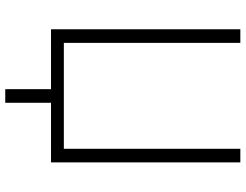

<svg xmlns="http://www.w3.org/2000/svg" viewBox="-120 -626 918 717"><g transform="rotate(90 338.5 -268.0)"><path d="M89.8 -707H140.6V-47.9H536.1V-707H586.9V0H364.3V170.9H313.5V0H89.8Z"/></g></svg>

Font: Pretendard GOV ExtraLight
Style: Regular
Weight: 200
Designer: Base glyphs from Inter by Rasmus Andersson; Hangeul glyphs from Noto Sans CJK(Source Han Sans) by Jang Soo-young and Kan
Foundry: Kil Hyung-jin
Version: Version 1.309